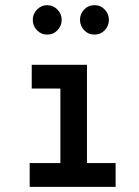

<svg xmlns="http://www.w3.org/2000/svg" viewBox="-20 -724 540 744"><path d="M123 -607Q107 -624 107 -647Q107 -670 123.5 -687Q140 -704 163 -704Q186 -704 202.5 -687Q219 -670 219 -647Q219 -624 203 -607Q187 -590 163 -590Q139 -590 123 -607ZM306 -607Q290 -624 290 -647Q290 -670 306 -687Q322 -704 346 -704Q370 -704 386 -687Q402 -670 402 -647Q402 -624 386 -607Q370 -590 346 -590Q322 -590 306 -607ZM103 -381V-473H317V-92H428V0H95V-92H214V-381Z"/></svg>

Font: TypoPRO Lekton
Style: Bold
Weight: 700
Monospace: yes
Designer: Paolo Mazzetti, Luciano Perondi, Raffaele Flato, Elena Papassissa, Emilio Macchia, Michela Povoleri, Tobias Seemiller, R
Version: Version 34.000